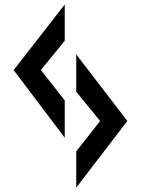

<svg xmlns="http://www.w3.org/2000/svg" viewBox="-20 -859 633 862"><path d="M322.3 -16.7 551.7 -315.7 322.3 -614.8 322.3 -447.1 429.5 -315.7 322.3 -179.4ZM270.7 -240.7 270.7 -408.3 163.5 -544.6 270.7 -676 270.7 -838.8 41.3 -544.4Z"/></svg>

Font: Stormning
Style: Light
Weight: 400
Designer: Robert Jablonski, Mew Too
Foundry: Cannot Into Space Fonts
Version: Version 0.90